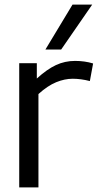

<svg xmlns="http://www.w3.org/2000/svg" viewBox="-20 -809 425 829"><path d="M139 -536V-470Q183 -510 221.5 -528Q260 -546 304 -546Q346 -546 382 -535L368 -459Q329 -469 294 -469Q259 -469 222.5 -454Q186 -439 146 -403V0H63V-536ZM176 -595 293 -789H378L244 -595Z"/></svg>

Font: Georama
Style: Regular
Weight: 400
Designer: Jean-Baptiste Levee
Foundry: Production Type
Version: Version 1.000